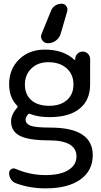

<svg xmlns="http://www.w3.org/2000/svg" viewBox="-20 -831 559 1058"><path d="M117.2 -365.2Q117.2 -310.5 152.3 -279.3Q187.5 -248 251 -248Q313.5 -248 349.1 -279.8Q384.8 -311.5 384.8 -365.2Q384.8 -421.9 346.7 -455.1Q308.6 -488.3 246.1 -488.3Q188.5 -488.3 152.8 -453.6Q117.2 -418.9 117.2 -365.2ZM230.5 133.8Q312.5 133.8 356.9 106Q401.4 78.1 401.4 31.2Q401.4 -57.6 249 -57.6Q138.7 -57.6 89.8 -82.5Q41 -107.4 41 -162.1Q41 -200.2 75.2 -238.3Q80.1 -244.1 74.2 -249Q30.3 -293 30.3 -367.2Q30.3 -450.2 85.4 -503.9Q140.6 -557.6 226.6 -557.6Q330.1 -557.6 390.6 -501Q391.6 -500 393.1 -500.5Q394.5 -501 394.5 -502.9V-505.9Q394.5 -522.5 406.7 -534.7Q418.9 -546.9 435.5 -546.9Q452.1 -546.9 464.4 -534.7Q476.6 -522.5 476.6 -505.9V-365.2Q476.6 -279.3 418.9 -232.4Q361.3 -185.5 252.9 -185.5Q189.5 -185.5 146.5 -203.1Q139.6 -206.1 134.8 -201.2Q121.1 -185.5 121.1 -171.9Q121.1 -149.4 147.5 -138.7Q173.8 -127.9 257.8 -127.9Q490.2 -127.9 491.2 23.4Q491.2 109.4 422.9 158.2Q354.5 207 230.5 207Q143.6 207 67.4 178.7Q50.8 172.9 40.5 157.2Q30.3 141.6 30.3 123Q30.3 108.4 42 101.1Q53.7 93.8 66.4 99.6Q145.5 133.8 230.5 133.8ZM319.3 -810.5Q335.9 -810.5 344.7 -797.9Q351.6 -789.1 351.6 -779.3Q351.6 -774.4 350.6 -769.5L314.5 -645.5Q307.6 -622.1 288.1 -607.4Q268.6 -592.8 244.1 -592.8Q223.6 -592.8 212.9 -609.4Q206.1 -619.1 206.1 -629.9Q206.1 -636.7 209 -643.6L260.7 -770.5Q267.6 -789.1 283.7 -799.8Q299.8 -810.5 319.3 -810.5Z"/></svg>

Font: Gen Jyuu Gothic Regular
Style: Regular
Weight: 400
Designer: [Source Han Sans]
Ryoko NISHIZUKA  (kana & ideographs); Paul D. Hunt (Latin, Greek & Cyrillic); Wenlong ZHANG  (bopomofo
Version: Version 1.002.20150607